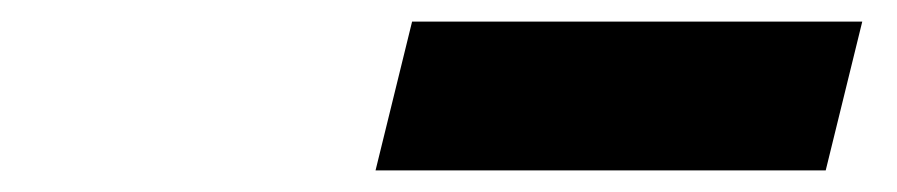

<svg xmlns="http://www.w3.org/2000/svg" viewBox="-20 -889 827 177"><path d="M774.9 -869.1 741.2 -731.9H326.2L359.9 -869.1Z"/></svg>

Font: Sinkin Sans 900 X Black Italic
Style: Regular
Weight: 950
Italic angle: -112°
Designer: Keith Bates
Foundry: K-Type
Version: Sinkin Sans (version 1.0)  by Keith Bates   •   © 2014   www